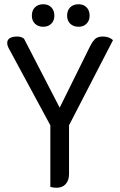

<svg xmlns="http://www.w3.org/2000/svg" viewBox="-20 -878 564 904"><path d="M217 2V-288L21 -651Q14 -664 14 -676Q14 -691 26.5 -698.5Q39 -706 61 -706Q80 -706 93 -696L261 -371L402 -656Q417 -686 429.5 -696Q442 -706 464 -706Q494 -706 512 -689L305 -288V-59Q305 -29 289.5 -11.5Q274 6 246 6Q232 6 217 2ZM130 -804Q130 -829 144.5 -843.5Q159 -858 184 -858Q207 -858 221.5 -843.5Q236 -829 236 -804Q236 -781 221.5 -766.5Q207 -752 184 -752Q159 -752 144.5 -766.5Q130 -781 130 -804ZM296 -804Q296 -829 310.5 -843.5Q325 -858 350 -858Q373 -858 387.5 -843.5Q402 -829 402 -804Q402 -781 387.5 -766.5Q373 -752 350 -752Q325 -752 310.5 -766.5Q296 -781 296 -804Z"/></svg>

Font: Thasadith
Style: Bold
Weight: 700
Designer: Cadson Demak Co.,Ltd.
Foundry: Cadson Demak Co.,Ltd.
Version: Version 1.000; ttfautohint (v1.6)